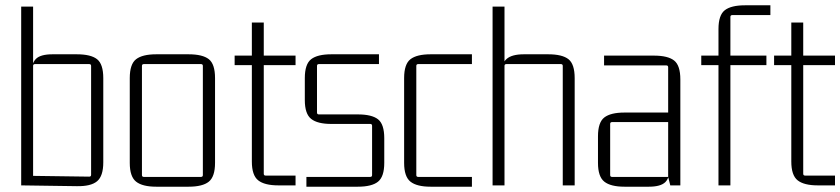

<svg xmlns="http://www.w3.org/2000/svg" viewBox="-20 -700 3173 725"><path d="M270 3 60 0V-675H105V-458L98 -415Q98 -460 115.5 -477.5Q133 -495 178 -495H270Q323 -495 346.5 -476.5Q370 -458 370 -405V-87Q370 -35 346.5 -15.5Q323 4 270 3ZM105 -451V-29L98 -36L317 -33Q324 -33 324 -40V-451Q324 -458 317 -458H112Q105 -458 105 -451Z M739 -458H523Q516 -458 516 -451V-39Q516 -32 523 -32H739Q746 -32 746 -39V-451Q746 -458 739 -458ZM470 -85V-405Q470 -458 494 -476.5Q518 -495 570 -495H692Q745 -495 768.5 -476.5Q792 -458 792 -405V-85Q792 -33 768.5 -14Q745 5 692 5H570Q518 5 494 -14Q470 -33 470 -85Z M1096 -490V-454H966L976 -464V-44Q976 -37 983 -37H1096V0H1031Q979 0 955 -19Q931 -38 931 -90V-464L941 -454H866V-490H941L931 -480V-615H976V-480L966 -490Z M1331 5H1137V-32H1378Q1385 -32 1385 -39V-225Q1385 -232 1378 -232H1231Q1179 -232 1155 -251Q1131 -270 1131 -322V-405Q1131 -458 1155 -476.5Q1179 -495 1231 -495H1411V-458H1184Q1177 -458 1177 -451V-275Q1177 -268 1184 -268H1331Q1384 -268 1407.5 -249.5Q1431 -231 1431 -178V-85Q1431 -33 1407.5 -14Q1384 5 1331 5Z M1762 5H1606Q1554 5 1530 -14Q1506 -33 1506 -85V-405Q1506 -458 1530 -476.5Q1554 -495 1606 -495H1762V-458H1559Q1552 -458 1552 -451V-39Q1552 -32 1559 -32H1762Z M1958 -495H2050Q2103 -495 2126.5 -476.5Q2150 -458 2150 -405V0H2105V-451Q2105 -458 2098 -458H1892Q1885 -458 1885 -451V0H1840V-675H1885V-458L1873 -415Q1873 -460 1893 -477.5Q1913 -495 1958 -495Z M2430 5H2338Q2286 5 2262 -14Q2238 -33 2238 -85V-185Q2238 -238 2262 -256.5Q2286 -275 2338 -275H2510V-239H2291Q2284 -239 2284 -232V-39Q2284 -32 2291 -32H2503V-446Q2503 -453 2496 -453H2261V-490H2449Q2502 -490 2525.5 -471.5Q2549 -453 2549 -400V0H2511L2503 -32L2510 -75Q2510 -30 2492.5 -12.5Q2475 5 2430 5Z M2889 -643H2745Q2738 -643 2738 -636V-480L2728 -490H2874V-454H2728L2738 -464V0H2693V-464L2703 -454H2628V-490H2703L2693 -480V-590Q2693 -643 2717 -661.5Q2741 -680 2793 -680H2889Z M3133 -490V-454H3003L3013 -464V-44Q3013 -37 3020 -37H3133V0H3068Q3016 0 2992 -19Q2968 -38 2968 -90V-464L2978 -454H2903V-490H2978L2968 -480V-615H3013V-480L3003 -490Z"/></svg>

Font: Gemunu Libre ExtraLight ExtraLight
Style: Regular
Weight: 250
Version: Version 1.100